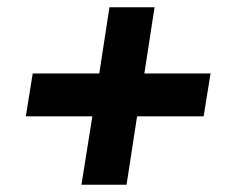

<svg xmlns="http://www.w3.org/2000/svg" viewBox="-20 -610 640 528"><path d="M204 -102 234 -290H51L70 -408H253L281 -590H405L377 -408H559L540 -290H357L328 -102Z"/></svg>

Font: Winston ExtraBold
Style: Italic
Weight: 800
Italic angle: -9°
Designer: Original fonts by Vernon Adams / Changes by Cristiano Sobral
Foundry: Original fonts by Vernon Adams / Changes by Cristiano Sobral
Version: Version 2.503;July 17, 2020;FontCreator 13.0.0.2655 64-bit